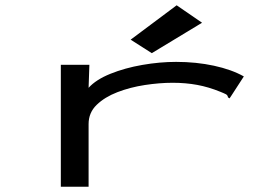

<svg xmlns="http://www.w3.org/2000/svg" viewBox="-20 -705 1040 726"><path d="M210 -460H318L315 -373Q343 -404 397.5 -426Q452 -448 518 -459.5Q584 -471 646 -471Q722 -471 789 -456.5Q856 -442 902 -416L854 -342L848 -333L842 -337Q841 -345 834.5 -348.5Q828 -352 813 -358Q769 -376 725.5 -384Q682 -392 633 -392Q583 -392 527.5 -383.5Q472 -375 424 -356.5Q376 -338 345.5 -308.5Q315 -279 315 -236V1H210ZM554 -504 474 -555 648 -685 744 -619Z"/></svg>

Font: Inconsolata UltraExpanded Medium
Style: Regular
Weight: 500
Width: 9
Monospace: yes
Designer: Raph Levien, Cyreal, Brenton Simpson
Foundry: Raph Levien, Cyreal, Google
Version: Version 3.001; ttfautohint (v1.8.2.53-6de2)